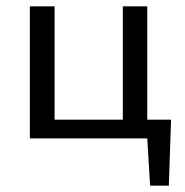

<svg xmlns="http://www.w3.org/2000/svg" viewBox="-20 -436 582 605"><path d="M519 -59 512 149H453L444 0H74V-416H152V-59H367V-416H444V-59Z"/></svg>

Font: Ysabeau Medium
Style: Regular
Weight: 500
Designer: Christian Thalmann (Catharsis Fonts)
Version: Version 0.003